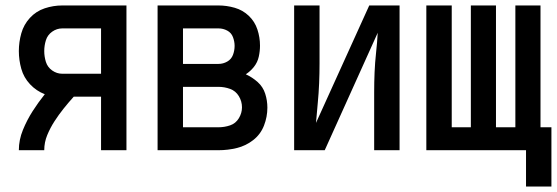

<svg xmlns="http://www.w3.org/2000/svg" viewBox="-20 -550 2040 703"><path d="M49 0H142Q142 -29 153 -55.5Q164 -82 179.5 -106Q195 -130 213 -152.5Q231 -175 250 -196H350V0H443V-530H208Q175 -530 143.5 -519.5Q112 -509 89.5 -484.5Q67 -460 58 -428Q49 -396 49 -363Q49 -330 58 -298Q67 -266 90 -241.5Q113 -217 144 -205Q120 -175 99.5 -143Q79 -111 64 -74.5Q49 -38 49 0ZM208 -280Q188 -280 171 -292Q154 -304 148 -323.5Q142 -343 142 -363Q142 -383 148 -402.5Q154 -422 171 -434Q188 -446 208 -446H350V-280Z M557 0H780Q814 0 847 -8Q880 -16 907 -37Q934 -58 946.5 -90Q959 -122 959 -156Q959 -182 951 -207Q943 -232 923.5 -249.5Q904 -267 880 -278Q897 -289 910 -305.5Q923 -322 927.5 -342.5Q932 -363 932 -383Q932 -413 922.5 -442Q913 -471 891 -492Q869 -513 839.5 -521.5Q810 -530 780 -530H557ZM780 -316H650V-446H780Q797 -446 812 -438Q827 -430 833 -414Q839 -398 839 -382Q839 -365 833 -349Q827 -333 812 -324.5Q797 -316 780 -316ZM650 -84V-232H780Q802 -232 822.5 -224.5Q843 -217 854.5 -198Q866 -179 866 -157Q866 -136 854.5 -117Q843 -98 822.5 -91Q802 -84 780 -84Z M1057 0H1169L1363 -430Q1361 -394 1357 -357.5Q1353 -321 1351.5 -285Q1350 -249 1350 -212V0H1443V-530H1332L1137 -100Q1140 -137 1143.5 -173Q1147 -209 1148.5 -245.5Q1150 -282 1150 -318V-530H1057Z M1906 133H1999V-84H1959V-530H1867V-84H1796V-530H1704V-84H1634V-530H1541V0H1906Z"/></svg>

Font: Iosevka SS08 Medium
Style: Regular
Weight: 500
Monospace: yes
Designer: Belleve Invis
Foundry: Belleve Invis
Version: Version 3.4.3; ttfautohint (v1.8.3)